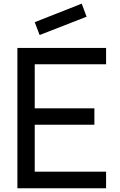

<svg xmlns="http://www.w3.org/2000/svg" viewBox="-20 -1006 639 1026"><path d="M442.7 -916.7 416.7 -986.5 165.6 -887.5 191.7 -818.8ZM546.9 -662.5V-750H72.9V0H546.9V-88.5H165.6V-339.6H484.4V-427.1H165.6V-662.5Z"/></svg>

Font: Manrope3 Medium
Style: Regular
Weight: 500
Width: 4
Designer: Mikhail Sharanda
Foundry: Mikhail Sharanda
Version: Version 3.000;PS 003.000;hotconv 1.0.88;makeotf.lib2.5.64775